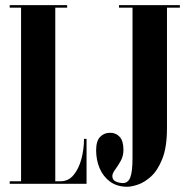

<svg xmlns="http://www.w3.org/2000/svg" viewBox="-20 -720 740 752"><path d="M18 0V-10H62.5V-690H18V-700H243V-690H196.5V-10H217Q248 -10 268.2 -34.5Q288.5 -59 298.8 -97.2Q309 -135.5 309 -176H319V0ZM479 11.5Q438.5 11.5 411.2 -8.5Q384 -28.5 370.2 -61Q356.5 -93.5 356.5 -131.5Q356.5 -167.5 372 -183.8Q387.5 -200 411 -200Q434 -200 448.8 -184Q463.5 -168 463.5 -132.5Q463.5 -109 452.8 -89.8Q442 -70.5 431 -55.8Q420 -41 420 -30.5Q420 -15 433.8 -9Q447.5 -3 461.5 -3Q481.5 -3 490.2 -25Q499 -47 499 -101.5V-690H446V-700H684.5V-690H634V-218.5Q634 -144 616 -98.5Q598 -53 572 -29.2Q546 -5.5 520.2 3Q494.5 11.5 479 11.5Z"/></svg>

Font: Imbue 100pt ExtraBold
Style: Regular
Weight: 800
Designer: Tyler Finck
Foundry: Etcetera Type Company
Version: Version 1.102; ttfautohint (v1.8.3)